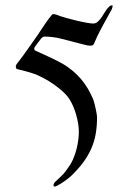

<svg xmlns="http://www.w3.org/2000/svg" viewBox="-20 -530 472 711"><path d="M178.2 156.2Q178.2 149.4 184.1 143.6Q190.9 136.7 200 128.7Q209 120.6 214.4 114.7Q217.3 111.3 221.2 106.2Q225.1 101.1 229 95.7Q232.9 90.3 236.3 85.2Q239.7 80.1 242.2 76.2Q249 64.5 254.6 49.6Q260.3 34.7 264.2 18.8Q268.1 2.9 270 -12.7Q272 -28.3 272 -41.5Q272 -56.6 269.3 -72.8Q266.6 -88.9 262.2 -104.5Q257.8 -120.1 252 -134Q246.1 -147.9 239.7 -158.7Q230.5 -174.3 214.4 -189.2Q198.2 -204.1 179.9 -217Q161.6 -230 143.6 -239.5Q125.5 -249 112.8 -254.4Q103 -257.8 93 -261Q83 -264.2 73.5 -266.6Q64 -269 56.4 -270.8Q48.8 -272.5 44.4 -273.9Q40.5 -274.9 39.6 -277.6Q38.6 -280.3 38.6 -285.6Q38.6 -286.6 39.8 -289.3Q41 -292 42 -293Q65.4 -322.8 83 -348.4Q100.6 -374 120.6 -401.9Q122.1 -404.3 126.5 -410.9Q130.9 -417.5 136.5 -426Q142.1 -434.6 148.4 -443.6Q154.8 -452.6 160.4 -460.4Q166 -468.3 170.4 -473.1Q174.8 -478 176.3 -478Q182.6 -478 192.4 -474.4Q202.1 -470.7 207.5 -468.8Q217.8 -465.8 234.1 -461.2Q250.5 -456.5 267.6 -452.6Q284.7 -448.7 300.5 -445.8Q316.4 -442.9 325.2 -442.9Q335 -442.9 342.5 -450Q350.1 -457 356.7 -466.8Q363.3 -476.6 369.6 -487.1Q376 -497.6 383.3 -504.4Q385.7 -507.3 388.4 -508.8Q391.1 -510.3 397 -510.3Q397 -505.9 396.2 -502.7Q395.5 -499.5 393.6 -495.1Q386.7 -482.4 381.1 -472.7Q375.5 -462.9 371.6 -455.1Q367.2 -447.8 361.8 -437.5Q356.4 -427.2 350.6 -416.3Q344.7 -405.3 339.4 -394Q334 -382.8 330.1 -372.6Q326.7 -363.8 322.8 -362.3Q318.8 -360.8 316.4 -360.8Q305.2 -360.8 295.4 -363.8Q285.6 -366.7 274.4 -369.1Q243.7 -377 210.4 -385.7Q177.2 -394.5 145 -394.5Q141.6 -394.5 138.4 -392.6Q135.3 -390.6 133.3 -388.7L108.9 -356.4Q107.4 -354.5 107.2 -352.8Q106.9 -351.1 106.9 -349.6Q106.9 -344.2 111.3 -342.3Q138.7 -330.1 163.8 -318.4Q189 -306.6 214.4 -292.5Q254.4 -268.1 281.2 -235.8Q308.1 -203.6 325.7 -160.6Q327.6 -155.3 330.1 -145.5Q332.5 -135.7 334.7 -125.7Q336.9 -115.7 338.1 -107.4Q339.4 -99.1 339.4 -96.2Q339.4 -63 334.5 -34.7Q329.6 -6.3 318.1 20Q306.6 46.4 287.8 71.8Q269 97.2 240.7 124Q235.8 128.4 227.3 134.8Q218.8 141.1 210 147Q201.2 152.8 193.6 156.7Q186 160.6 183.1 160.6Q178.2 160.6 178.2 156.2Z"/></svg>

Font: IM FELL French Canon
Style: Regular
Weight: 400
Designer: Igino Marini
Foundry: Igino Marini,
Version: 3.00